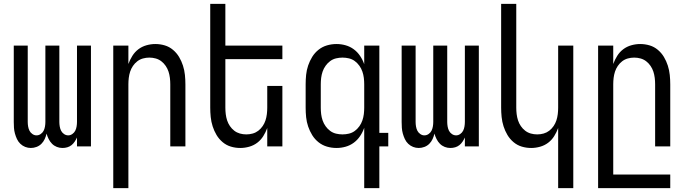

<svg xmlns="http://www.w3.org/2000/svg" viewBox="-20 -755 3540 990"><path d="M139 8Q124 8 110 2.5Q96 -3 85 -13.5Q74 -24 67.5 -38Q61 -52 57 -66.5Q53 -81 52 -96Q51 -111 51 -126V-520H123V-126Q123 -115 125 -103Q127 -91 132 -81Q137 -71 147 -64Q157 -57 168 -57Q180 -57 190 -64Q200 -71 205 -81Q210 -91 212 -103Q214 -115 214 -126V-520H286V-126Q286 -115 288 -103Q290 -91 295 -81Q300 -71 310 -64Q320 -57 332 -57Q343 -57 353 -64Q363 -71 368 -81Q373 -91 375 -103Q377 -115 377 -126V-520H449V0H377V-46Q372 -35 365 -24.5Q358 -14 348.5 -6.5Q339 1 327 4.5Q315 8 302 8Q287 8 273 2.5Q259 -3 248.5 -13.5Q238 -24 231 -38Q224 -52 220 -66Q217 -52 210.5 -38Q204 -24 193.5 -13.5Q183 -3 168.5 2.5Q154 8 139 8Z M564 215V-520H642V-425Q650 -447 662.5 -467Q675 -487 693.5 -501Q712 -515 735 -521.5Q758 -528 781 -528Q806 -528 829.5 -521Q853 -514 872 -498Q891 -482 903.5 -461Q916 -440 923.5 -416.5Q931 -393 933.5 -368.5Q936 -344 936 -320V0H858V-320Q858 -337 856 -353.5Q854 -370 849 -385.5Q844 -401 834.5 -415Q825 -429 812 -439Q799 -449 783 -453.5Q767 -458 750 -458Q733 -458 717 -453.5Q701 -449 688 -439Q675 -429 665.5 -415Q656 -401 651 -385.5Q646 -370 644 -353.5Q642 -337 642 -320V215Z M1219 8Q1194 8 1170.5 1Q1147 -6 1128 -22Q1109 -38 1096.5 -59Q1084 -80 1076.5 -103.5Q1069 -127 1066.5 -151.5Q1064 -176 1064 -200V-735H1142V-520H1436V-450H1142V-200Q1142 -183 1144 -166.5Q1146 -150 1151 -134.5Q1156 -119 1165.5 -105Q1175 -91 1188 -81Q1201 -71 1217 -66.5Q1233 -62 1250 -62Q1267 -62 1283 -66.5Q1299 -71 1312 -81Q1325 -91 1334.5 -105Q1344 -119 1349 -134.5Q1354 -150 1356 -166.5Q1358 -183 1358 -200V-312H1436V0H1358V-95Q1350 -73 1337.5 -53Q1325 -33 1306.5 -19Q1288 -5 1265 1.5Q1242 8 1219 8Z M1746 -62Q1763 -62 1779.5 -66Q1796 -70 1809.5 -80Q1823 -90 1833 -104Q1843 -118 1848.5 -134Q1854 -150 1856 -166.5Q1858 -183 1858 -200V-320Q1858 -337 1856 -353.5Q1854 -370 1848.5 -386Q1843 -402 1833 -416Q1823 -430 1809.5 -440Q1796 -450 1779.5 -454Q1763 -458 1746 -458Q1729 -458 1712.5 -454Q1696 -450 1682.5 -440Q1669 -430 1659 -416Q1649 -402 1643.5 -386Q1638 -370 1636 -353.5Q1634 -337 1634 -320V-200Q1634 -183 1636 -166.5Q1638 -150 1643.5 -134Q1649 -118 1659 -104Q1669 -90 1682.5 -80Q1696 -70 1712.5 -66Q1729 -62 1746 -62ZM1858 215V-96Q1850 -73 1836.5 -53Q1823 -33 1804 -19Q1785 -5 1762 1.5Q1739 8 1715 8Q1690 8 1666 1Q1642 -6 1622.5 -21.5Q1603 -37 1590 -58Q1577 -79 1569 -102.5Q1561 -126 1558.5 -150.5Q1556 -175 1556 -200V-320Q1556 -345 1558.5 -369.5Q1561 -394 1569 -417.5Q1577 -441 1590 -462Q1603 -483 1622.5 -498.5Q1642 -514 1666 -521Q1690 -528 1715 -528Q1739 -528 1762 -521.5Q1785 -515 1804 -501Q1823 -487 1836.5 -467Q1850 -447 1858 -424V-520H1936V-70H1982V0H1936V215Z M2139 8Q2124 8 2110 2.5Q2096 -3 2085 -13.5Q2074 -24 2067.5 -38Q2061 -52 2057 -66.5Q2053 -81 2052 -96Q2051 -111 2051 -126V-520H2123V-126Q2123 -115 2125 -103Q2127 -91 2132 -81Q2137 -71 2147 -64Q2157 -57 2168 -57Q2180 -57 2190 -64Q2200 -71 2205 -81Q2210 -91 2212 -103Q2214 -115 2214 -126V-520H2286V-126Q2286 -115 2288 -103Q2290 -91 2295 -81Q2300 -71 2310 -64Q2320 -57 2332 -57Q2343 -57 2353 -64Q2363 -71 2368 -81Q2373 -91 2375 -103Q2377 -115 2377 -126V-520H2449V0H2377V-46Q2372 -35 2365 -24.5Q2358 -14 2348.5 -6.5Q2339 1 2327 4.5Q2315 8 2302 8Q2287 8 2273 2.5Q2259 -3 2248.5 -13.5Q2238 -24 2231 -38Q2224 -52 2220 -66Q2217 -52 2210.5 -38Q2204 -24 2193.5 -13.5Q2183 -3 2168.5 2.5Q2154 8 2139 8Z M2858 215V-95Q2850 -73 2837.5 -53Q2825 -33 2806.5 -19Q2788 -5 2765 1.5Q2742 8 2719 8Q2694 8 2670.5 1Q2647 -6 2628 -22Q2609 -38 2596.5 -59Q2584 -80 2576.5 -103.5Q2569 -127 2566.5 -151.5Q2564 -176 2564 -200V-735H2642V-200Q2642 -183 2644 -166.5Q2646 -150 2651 -134.5Q2656 -119 2665.5 -105Q2675 -91 2688 -81Q2701 -71 2717 -66.5Q2733 -62 2750 -62Q2767 -62 2783 -66.5Q2799 -71 2812 -81Q2825 -91 2834.5 -105Q2844 -119 2849 -134.5Q2854 -150 2856 -166.5Q2858 -183 2858 -200V-520H2936V215Z M3064 215V-520H3142V-425Q3150 -447 3162.5 -467Q3175 -487 3193.5 -501Q3212 -515 3235 -521.5Q3258 -528 3281 -528Q3306 -528 3329.5 -521Q3353 -514 3372 -498Q3391 -482 3403.5 -461Q3416 -440 3423.5 -416.5Q3431 -393 3433.5 -368.5Q3436 -344 3436 -320V0H3358V-320Q3358 -337 3356 -353.5Q3354 -370 3349 -385.5Q3344 -401 3334.5 -415Q3325 -429 3312 -439Q3299 -449 3283 -453.5Q3267 -458 3250 -458Q3233 -458 3217 -453.5Q3201 -449 3188 -439Q3175 -429 3165.5 -415Q3156 -401 3151 -385.5Q3146 -370 3144 -353.5Q3142 -337 3142 -320V145H3436V215Z"/></svg>

Font: Iosevka Custom
Style: Regular
Weight: 400
Monospace: yes
Designer: Belleve Invis
Foundry: Belleve Invis
Version: Version 32.5.0; ttfautohint (v1.8.4)